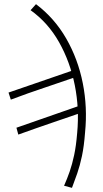

<svg xmlns="http://www.w3.org/2000/svg" viewBox="-20 -712 495 923"><path d="M326 191 288 181Q303 147 315 112.5Q327 78 336.5 33.5Q346 -11 351 -73Q362 -190 339.5 -302.5Q317 -415 264 -509Q211 -603 127 -663L153 -692Q242 -625 298.5 -526.5Q355 -428 378 -312Q401 -196 389 -76Q384 -9 374 38Q364 85 351.5 121Q339 157 326 191ZM68 -65 59 -98 386 -212 382 -174Q301 -146 227.5 -121Q154 -96 68 -65ZM32 -233 21 -267 349 -380 345 -342Q265 -314 191 -289.5Q117 -265 32 -233Z"/></svg>

Font: Source Sans 3 Light
Style: Italic
Weight: 300
Italic angle: -11°
Designer: Paul D. Hunt
Foundry: Adobe
Version: Version 3.046;hotconv 1.0.118;makeotfexe 2.5.65603